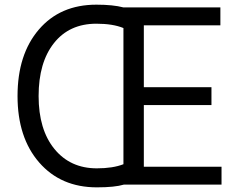

<svg xmlns="http://www.w3.org/2000/svg" viewBox="-20 -766 1017 818"><path d="M390.6 -746.1Q461.9 -746.1 505.9 -734.4H918.9V-658.2H592.8V-394.5H880.9V-318.4H592.8V-55.7H923.8V20.5H507.8Q468.8 32.2 392.6 32.2Q239.3 32.2 147 -73.7Q54.7 -179.7 54.7 -356.9Q54.7 -534.2 145.5 -640.1Q236.3 -746.1 390.6 -746.1ZM392.6 -48.8Q460.9 -48.8 505.9 -66.4V-646.5Q460.9 -665 390.6 -665Q275.4 -665 210 -582.5Q144.5 -500 144.5 -356.9Q144.5 -213.9 211.9 -131.3Q279.3 -48.8 392.6 -48.8Z"/></svg>

Font: GenEi M Gothic v2 Regular
Style: Regular
Weight: 400
Version: Version 2.0